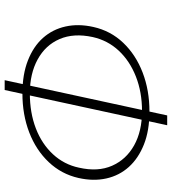

<svg xmlns="http://www.w3.org/2000/svg" viewBox="22 -730 718 801"><g transform="rotate(90 380.5 -329.0)"><path d="M369 -64Q290 -64 231.5 -87Q173 -110 137.5 -150Q102 -190 90 -244Q78 -298 92 -360Q108 -432 158 -484.5Q208 -537 282 -565.5Q356 -594 445 -594Q524 -594 582 -571Q640 -548 676 -508Q712 -468 724 -414Q736 -360 722 -298Q706 -227 656 -174Q606 -121 532 -92.5Q458 -64 369 -64ZM369 -95Q450 -95 515 -120Q580 -145 623 -191.5Q666 -238 679 -300Q697 -379 671 -438Q645 -497 586 -530Q527 -563 443 -563Q364 -563 299 -537.5Q234 -512 191 -466Q148 -420 134 -357Q117 -278 142.5 -219Q168 -160 227.5 -127.5Q287 -95 369 -95ZM314 10 461 -668H502L355 10Z"/></g></svg>

Font: Ysabeau Office ExtraLight
Style: Italic
Weight: 250
Italic angle: -12°
Designer: Christian Thalmann (Catharsis Fonts)
Version: Version 2.001;gftools[0.9.30]; featfreeze: tnum,lnum,ss02